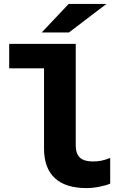

<svg xmlns="http://www.w3.org/2000/svg" viewBox="-20 -951 640 981"><path d="M422 10Q315 10 260 -41Q205 -92 205 -192V-602H27V-727H367V-209Q367 -166 388 -146Q409 -126 455 -126Q477 -126 497.5 -130Q518 -134 543 -144V-13Q527 -5 491 2.5Q455 10 422 10ZM193 -785 331 -931H524L332 -785Z"/></svg>

Font: Red Hat Mono
Style: Regular
Weight: 300
Monospace: yes
Designer: Pentagram, MCKL
Foundry: Pentagram, MCKL
Version: Version 1.023